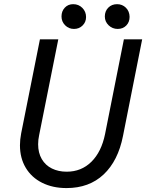

<svg xmlns="http://www.w3.org/2000/svg" viewBox="-20 -912 715 939"><path d="M77.6 -201.7Q77.6 -229 83.5 -259.8L175.3 -719.7H265.1L171.4 -251Q166.5 -228.5 166.5 -206.5Q166.5 -164.6 184.3 -134Q202.1 -103.5 233.9 -87.9Q265.6 -72.3 306.2 -72.3Q377.9 -72.3 427 -120.8Q476.1 -169.4 493.7 -255.9L585.9 -719.7H675.3L581.5 -247.1Q557.6 -125.5 486.8 -58.8Q416 7.8 305.2 7.8Q237.8 7.8 186 -18.1Q134.3 -43.9 106 -91.3Q77.6 -138.7 77.6 -201.7ZM492.7 -831.5Q492.7 -857.4 509.5 -874.5Q526.4 -891.6 552.7 -891.6Q578.1 -891.6 595.7 -874.3Q613.3 -856.9 613.8 -829.6Q613.8 -803.7 597.4 -787.1Q581.1 -770.5 555.7 -770.5Q529.8 -770.5 511.2 -788.3Q492.7 -806.2 492.7 -831.5ZM280.8 -831.5Q280.8 -857.4 296.9 -874.5Q313 -891.6 337.9 -891.6Q364.7 -891.6 382.8 -873.3Q400.9 -855 400.9 -828.6Q400.9 -804.2 384 -787.4Q367.2 -770.5 341.8 -770.5Q316.4 -770.5 298.6 -788.3Q280.8 -806.2 280.8 -831.5Z"/></svg>

Font: Reddit Sans Chocolate
Style: Italic
Weight: 400
Italic angle: -11.25°
Designer: Stephen Hutchings
Version: Version 1.013